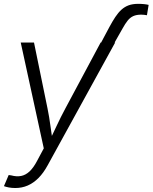

<svg xmlns="http://www.w3.org/2000/svg" viewBox="-31 -760 785 988"><path d="M489.3 -541 531.7 -620.6Q547.4 -649.9 562.3 -672.4Q577.1 -694.8 593.8 -710Q610.4 -725.1 631.1 -732.7Q651.9 -740.2 679.7 -740.2Q696.3 -740.2 710.2 -738.8Q724.1 -737.3 733.9 -734.9L725.1 -681.6Q718.3 -683.1 710 -683.8Q701.7 -684.6 695.8 -684.6Q671.4 -684.6 655 -677.2Q638.7 -669.9 626 -654.1Q613.3 -638.2 599.6 -613.3L558.6 -541ZM-10.7 197.8 13.7 140.6 27.3 142.6Q54.2 149.9 77.4 145.5Q100.6 141.1 121.1 122.1Q141.6 103 160.6 66.4L194.3 3.4L75.7 -541H144L213.4 -202.6Q222.7 -157.2 228.5 -112.5Q234.4 -67.9 241.2 -24.4H218.8Q239.7 -67.9 260.5 -112.5Q281.2 -157.2 305.7 -202.6L486.8 -541H561.5L214.4 90.3Q192.9 129.9 167.2 155.8Q141.6 181.6 111.8 194.6Q82 207.5 47.9 207.5Q29.8 207.5 14.4 204.6Q-1 201.7 -10.7 197.8Z"/></svg>

Font: Inter 17pt Light
Style: Italic
Weight: 300
Italic angle: -9.3988°
Version: Version 4.001;git-66647c0bb